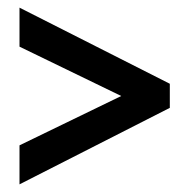

<svg xmlns="http://www.w3.org/2000/svg" viewBox="-20 -581 494 502"><path d="M31 -201 297 -330 31 -459V-561L424 -362V-299L31 -99Z"/></svg>

Font: Noto Sans Telugu ExtraCondensed SemiBold
Style: Regular
Weight: 600
Width: 2
Designer: Jelle Bosma - Monotype Design Team
Foundry: Monotype Imaging Inc.
Version: Version 2.005; ttfautohint (v1.8.4.7-5d5b)